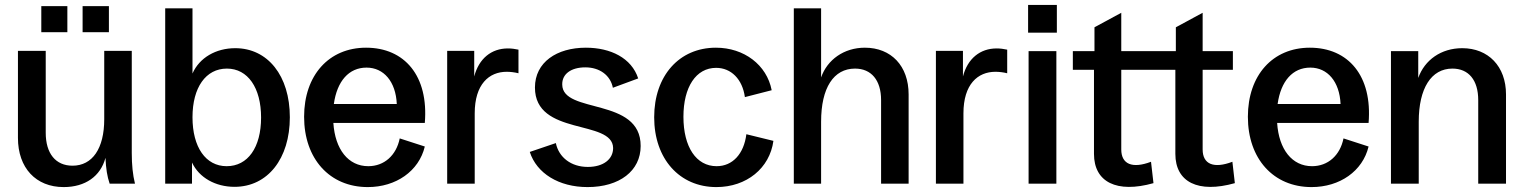

<svg xmlns="http://www.w3.org/2000/svg" viewBox="-20 -747 6199 781"><path d="M239 14C327 14 389 -30 409 -105C411 -61 416 -29 426 0H529C520 -37 516 -76 516 -125V-540H404V-262C404 -143 356 -73 275 -73C206 -73 166 -123 166 -207V-540H53V-186C53 -64 126 14 239 14ZM316 -616H423V-722H316ZM148 -616H254V-722H148Z M934 13C1069 13 1159 -102 1159 -270C1159 -439 1069 -551 937 -551C858 -551 791 -512 763 -448V-713H652V0H761V-86C790 -24 857 13 934 13ZM902 -71C817 -71 763 -148 763 -270C763 -391 817 -468 903 -468C988 -468 1042 -390 1042 -269C1042 -147 988 -71 902 -71Z M1476 14C1591 14 1684 -51 1708 -151L1606 -184C1592 -115 1543 -71 1478 -71C1397 -71 1343 -139 1336 -247H1708C1724 -438 1626 -553 1469 -553C1318 -553 1217 -441 1217 -272C1217 -101 1321 14 1476 14ZM1338 -324C1351 -417 1399 -472 1471 -472C1541 -472 1590 -415 1594 -324Z M1799 0H1911V-286C1911 -404 1969 -455 2041 -455C2056 -455 2073 -453 2089 -449V-545C2075 -548 2061 -550 2046 -550C1979 -550 1928 -509 1909 -436V-540H1799Z M2370 14C2500 14 2586 -52 2586 -153C2587 -353 2268 -282 2267 -403C2266 -446 2303 -473 2361 -473C2419 -473 2463 -441 2473 -390L2576 -428C2549 -511 2464 -553 2363 -553C2245 -553 2156 -494 2156 -391C2156 -192 2472 -263 2474 -145C2474 -99 2434 -68 2371 -68C2303 -68 2253 -107 2241 -165L2135 -129C2163 -42 2253 14 2370 14Z M2894 14C3017 14 3111 -63 3126 -174L3016 -201C3006 -121 2960 -71 2895 -71C2812 -71 2760 -149 2760 -272C2760 -393 2811 -471 2893 -471C2954 -471 3000 -425 3010 -352L3119 -380C3099 -483 3007 -553 2892 -553C2743 -553 2641 -439 2641 -270C2641 -101 2744 14 2894 14Z M3209 0H3320V-252C3320 -390 3371 -468 3458 -468C3524 -468 3564 -421 3564 -340V0H3676V-363C3676 -479 3605 -553 3498 -553C3413 -553 3345 -504 3320 -432V-713H3209Z M3787 0H3899V-286C3899 -404 3957 -455 4029 -455C4044 -455 4061 -453 4077 -449V-545C4063 -548 4049 -550 4034 -550C3967 -550 3916 -509 3897 -436V-540H3787Z M4164 0H4277V-539H4164ZM4162 -614H4279V-727H4162Z M4541 -463H4761V-121C4761 -6 4854 40 5003 -2L4993 -89C4917 -60 4872 -79 4872 -139V-463H4995V-539H4872V-695L4763 -636V-539H4541V-695L4432 -636V-539H4344V-463H4430V-121C4430 -6 4523 40 4672 -2L4662 -89C4586 -60 4541 -79 4541 -139Z M5315 14C5430 14 5523 -51 5547 -151L5445 -184C5431 -115 5382 -71 5317 -71C5236 -71 5182 -139 5175 -247H5547C5563 -438 5465 -553 5308 -553C5157 -553 5056 -441 5056 -272C5056 -101 5160 14 5315 14ZM5177 -324C5190 -417 5238 -472 5310 -472C5380 -472 5429 -415 5433 -324Z M5638 0H5751V-252C5751 -388 5802 -468 5888 -468C5954 -468 5993 -421 5993 -340V0H6106V-363C6106 -477 6034 -551 5928 -551C5842 -551 5775 -503 5749 -430V-539H5638Z"/></svg>

Font: Ronzino Medium
Style: Regular
Weight: 500
Designer: Nunzio Mazzaferro
Foundry: Collletttivo
Version: Version 1.000;Glyphs 3.3 (3337)